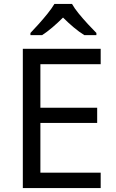

<svg xmlns="http://www.w3.org/2000/svg" viewBox="-20 -964 596 984"><path d="M496 0H97V-714H496V-635H187V-412H478V-334H187V-79H496ZM349 -944Q361 -922 383.5 -894.5Q406 -867 430.5 -840.5Q455 -814 474 -795V-784H412Q386 -800 358 -823.5Q330 -847 303 -874Q276 -847 249 -824Q222 -801 196 -784H136V-795Q155 -815 178.5 -841Q202 -867 224 -894.5Q246 -922 259 -944Z"/></svg>

Font: Noto Sans Meroitic
Style: Regular
Weight: 400
Designer: Monotype Design Team
Foundry: Monotype Imaging Inc.
Version: Version 2.002; ttfautohint (v1.8.4.7-5d5b)